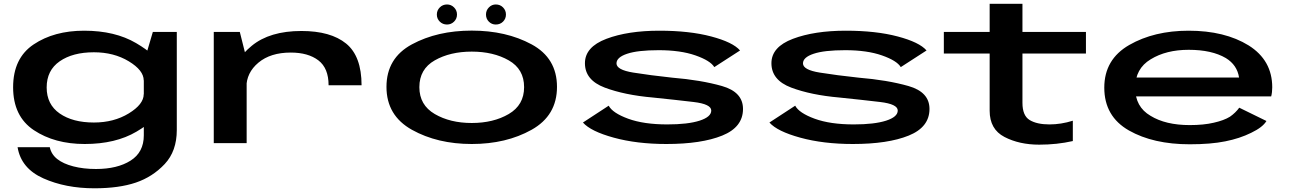

<svg xmlns="http://www.w3.org/2000/svg" viewBox="-20 -753 6790 1010"><path d="M476.5 237.5Q606 237.5 694.5 207.5Q783 177.5 846.5 109.8Q910 42 910 -69V-585H784L736.5 -424V-41Q736.5 48 666.8 92Q597 136 485 136Q419 136 365.8 122.2Q312.5 108.5 281 83.5Q249.5 58.5 242 21.5H72.5Q91 133 208 185.2Q325 237.5 476.5 237.5ZM425.5 4.5Q588 4.5 698 -60.5Q808 -125.5 808 -169L736 -257.5Q736 -204.5 657.5 -156.5Q579 -108.5 474 -108.5Q362.5 -108.5 294 -156Q225.5 -203.5 225.5 -293Q225.5 -383 294 -430.5Q362.5 -478 474 -478Q579 -478 657.5 -430.5Q736 -383 736 -330L807 -417.5Q807 -461 696 -526.2Q585 -591.5 422.5 -591.5Q264.5 -591.5 156.8 -519.2Q49 -447 49 -294Q49 -141 158.2 -68.2Q267.5 4.5 425.5 4.5Z M1708.5 -304.5H1882Q1882 -457.5 1800.8 -523.8Q1719.5 -590 1565.5 -590Q1399 -590 1304.2 -512Q1209.5 -434 1209.5 -352L1276 -292.5Q1276 -370.5 1339.5 -423.5Q1403 -476.5 1509.5 -476.5Q1601 -476.5 1654.8 -435.5Q1708.5 -394.5 1708.5 -304.5ZM1104.5 0H1277.5V-441.5L1241.5 -585H1104.5Z M2461.5 4.5Q2642.5 4.5 2776.2 -70.2Q2910 -145 2910 -296Q2910 -447.5 2776.2 -519.8Q2642.5 -592 2461.5 -592Q2281 -592 2147 -519.8Q2013 -447.5 2013 -296Q2013 -145 2147 -70.2Q2281 4.5 2461.5 4.5ZM2461.5 -106Q2348 -106 2267 -153.2Q2186 -200.5 2186 -294.5Q2186 -389.5 2267 -435.5Q2348 -481.5 2461.5 -481.5Q2575.5 -481.5 2656.2 -435.5Q2737 -389.5 2737 -294.5Q2737 -200.5 2656.2 -153.2Q2575.5 -106 2461.5 -106ZM2331.5 -624Q2353 -624 2368.5 -639.2Q2384 -654.5 2384 -676.5Q2384 -698.5 2368.5 -714Q2353 -729.5 2331.5 -729.5Q2309 -729.5 2293.5 -714Q2278 -698.5 2278 -676.5Q2278 -654.5 2293.5 -639.2Q2309 -624 2331.5 -624ZM2588 -624Q2611 -624 2626.2 -639.2Q2641.5 -654.5 2641.5 -676.5Q2641.5 -698.5 2626.2 -714Q2611 -729.5 2588 -729.5Q2567 -729.5 2551.8 -714Q2536.5 -698.5 2536.5 -676.5Q2536.5 -654.5 2551.5 -639.2Q2566.5 -624 2588 -624Z M3485.5 4.5Q3670 4.5 3779.2 -39.8Q3888.5 -84 3888.5 -180Q3888.5 -269 3777.8 -300.5Q3667 -332 3515.5 -344.5Q3399 -357 3311 -371.2Q3223 -385.5 3223 -419.5Q3223 -451.5 3279 -470.2Q3335 -489 3445 -489Q3560 -489 3638.5 -461.5Q3717 -434 3737.5 -400L3873 -487.5Q3835.5 -531 3721.2 -561.2Q3607 -591.5 3448.5 -591.5Q3283 -591.5 3170 -548.8Q3057 -506 3057 -420.5Q3057 -331.5 3161.2 -292.2Q3265.5 -253 3414 -240Q3535.5 -227.5 3628.5 -216.5Q3721.5 -205.5 3721.5 -171.5Q3721.5 -138 3660 -118.2Q3598.5 -98.5 3490 -98.5Q3366.5 -98.5 3284.5 -128.5Q3202.5 -158.5 3182 -197L3046.5 -108.5Q3087.5 -62 3208.8 -28.8Q3330 4.5 3485.5 4.5Z M4466.5 4.5Q4651 4.5 4760.2 -39.8Q4869.5 -84 4869.5 -180Q4869.5 -269 4758.8 -300.5Q4648 -332 4496.5 -344.5Q4380 -357 4292 -371.2Q4204 -385.5 4204 -419.5Q4204 -451.5 4260 -470.2Q4316 -489 4426 -489Q4541 -489 4619.5 -461.5Q4698 -434 4718.5 -400L4854 -487.5Q4816.5 -531 4702.2 -561.2Q4588 -591.5 4429.5 -591.5Q4264 -591.5 4151 -548.8Q4038 -506 4038 -420.5Q4038 -331.5 4142.2 -292.2Q4246.5 -253 4395 -240Q4516.5 -227.5 4609.5 -216.5Q4702.5 -205.5 4702.5 -171.5Q4702.5 -138 4641 -118.2Q4579.5 -98.5 4471 -98.5Q4347.5 -98.5 4265.5 -128.5Q4183.5 -158.5 4163 -197L4027.5 -108.5Q4068.5 -62 4189.8 -28.8Q4311 4.5 4466.5 4.5Z M5446.5 8Q5540 8 5623.5 -11V-118Q5561.5 -98.5 5500.5 -98.5Q5434.5 -98.5 5396.5 -121.5Q5358.5 -144.5 5358.5 -212V-471.5H5692.5V-585H5358.5V-733H5186V-585H4945V-471.5H5186V-170.5Q5186 -73 5264 -32.5Q5342 8 5446.5 8Z M6238.5 6V-95Q6111.5 -95 6032 -144Q5951.5 -191 5951.5 -291Q5951.5 -392 6033 -441Q6114.5 -491 6233 -491Q6354.5 -491 6428.5 -447.5Q6488 -411 6498 -345H5935V-246H6667Q6672.5 -267 6672.5 -293.5Q6672.5 -436 6548.5 -514Q6423 -591.5 6232.5 -591.5Q6051.5 -591.5 5920.5 -516.5Q5789 -441 5789 -292Q5789 -140.5 5919 -66.5Q6047 6 6238.5 6ZM6238.5 -95V6Q6349.5 6 6425.5 -9.5Q6501.5 -24.5 6562 -54.5Q6622.5 -83.5 6642 -116.5L6499 -186.5Q6480 -160 6450 -139Q6418.5 -119.5 6365 -107.5Q6312 -95 6238.5 -95Z"/></svg>

Font: Anybody ExtraExpanded SemiBold
Style: Regular
Weight: 600
Width: 8
Version: Version 1.113;gftools[0.9.25]